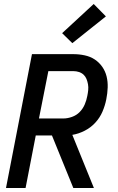

<svg xmlns="http://www.w3.org/2000/svg" viewBox="-20 -941 590 961"><path d="M108 0H10L140 -670H347Q376 -670 404 -664Q432 -658 454 -643.5Q476 -629 491.5 -607Q507 -585 513.5 -558.5Q520 -532 519 -503Q518 -474 512 -444Q506 -413 493 -382.5Q480 -352 457 -327Q434 -302 403.5 -286.5Q373 -271 342 -266L450 0H347L240 -263H159ZM175 -348H297Q318 -348 340.5 -356Q363 -364 379 -380.5Q395 -397 404 -418Q413 -439 417 -461Q420 -475 421.5 -490Q423 -505 420.5 -519Q418 -533 413 -545.5Q408 -558 398.5 -567Q389 -576 375.5 -580.5Q362 -585 347 -585H222ZM342 -725 291 -775 449 -921 510 -859Z"/></svg>

Font: Lode Dark
Style: Bold Italic
Weight: 700
Italic angle: -11°
Monospace: yes
Designer: Belleve Invis
Foundry: Belleve Invis
Version: Version 29.2.0; ttfautohint (v1.8.3)